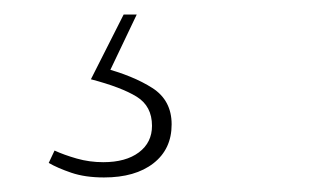

<svg xmlns="http://www.w3.org/2000/svg" viewBox="-20 -20 440 264"><path d="M105 89 150 0H168L127 86L121 73Q163 84 189.5 101Q216 118 216 151Q216 185 191 204.5Q166 224 123 224Q97 224 78 217.5Q59 211 47 204L55 187Q68 193 85.5 198Q103 203 122 203Q153 203 171 189.5Q189 176 189 153Q189 126 168 113Q147 100 105 89Z"/></svg>

Font: Source Serif 4 ExtraLight
Style: Italic
Weight: 250
Italic angle: -12°
Designer: Frank Grießhammer
Foundry: Adobe Systems Incorporated
Version: Version 4.004;hotconv 1.0.116;makeotfexe 2.5.65601